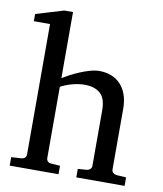

<svg xmlns="http://www.w3.org/2000/svg" viewBox="-83 -804 740 872"><g transform="rotate(10 287.0 -368.5)"><path d="M328.1 0V-39.1L369.1 -42Q377.9 -43 384.5 -48.8Q391.1 -54.7 391.1 -64V-321.8Q391.1 -343.3 386.5 -361.3Q381.8 -379.4 370.4 -392.6Q358.9 -405.8 339.8 -413.3Q320.8 -420.9 292 -420.9Q278.8 -420.9 264.2 -418.7Q249.5 -416.5 235.1 -412.6Q220.7 -408.7 207.3 -403.3Q193.8 -397.9 183.1 -392.1V-64Q183.1 -54.7 188.5 -48.8Q193.8 -43 203.1 -42L246.1 -39.1V0H21V-39.1L68.8 -42Q78.1 -43 84 -48.8Q89.8 -54.7 89.8 -64V-665H15.1V-698.2L143.1 -736.8H183.1V-432.1Q196.8 -440.4 216.8 -451.2Q236.8 -461.9 259.5 -471.4Q282.2 -481 305.4 -487.5Q328.6 -494.1 348.1 -494.1Q377 -494.1 401.6 -484.9Q426.3 -475.6 444.6 -457Q462.9 -438.5 473.4 -409.9Q483.9 -381.3 483.9 -342.8V-64Q483.9 -54.7 490.5 -48.8Q497.1 -43 505.9 -42L550.8 -39.1V0Z"/></g></svg>

Font: Charis SIL Am
Style: Regular
Weight: 400
Foundry: SIL International
Version: Version 5.000